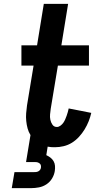

<svg xmlns="http://www.w3.org/2000/svg" viewBox="-20 -755 540 995"><path d="M41 220 55 137H155Q161 137 166.5 136.5Q172 136 177.5 133.5Q183 131 187 126Q191 121 192 115Q193 109 192 103Q191 97 186.5 93Q182 89 176.5 87Q171 85 164 85H115L138 -55Q128 -71 123 -89.5Q118 -108 116 -128Q114 -148 115.5 -168Q117 -188 120 -209L154 -415H91V-520H172L207 -735H333L298 -520H441V-415H280L243 -192Q241 -177 239.5 -162.5Q238 -148 241 -134Q244 -120 252 -108.5Q260 -97 275 -97Q284 -97 293 -103.5Q302 -110 308 -118.5Q314 -127 318 -136.5Q322 -146 325.5 -155.5Q329 -165 331.5 -174.5Q334 -184 336 -193L453 -170Q448 -148 439.5 -126.5Q431 -105 418.5 -84.5Q406 -64 389.5 -46Q373 -28 353 -15.5Q333 -3 310 2.5Q287 8 265 8Q255 8 245.5 7.5Q236 7 227 5L220 49Q231 54 241 61.5Q251 69 257.5 80Q264 91 265 104.5Q266 118 264 131Q261 151 250 169.5Q239 188 221 200Q203 212 182 216Q161 220 141 220Z"/></svg>

Font: Iosevka Term Curly Extrabold
Style: Italic
Weight: 800
Italic angle: -9°
Designer: Belleve Invis
Foundry: Belleve Invis
Version: Version 32.3.0